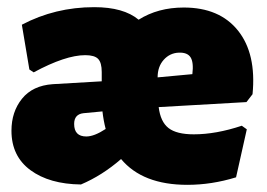

<svg xmlns="http://www.w3.org/2000/svg" viewBox="-20 -504 744 536"><path d="M639 -9Q571 12 503 12Q378 12 318 -60Q265 -14 206 11Q118 10 65 -29Q12 -68 12 -139Q12 -192 41.5 -228.5Q71 -265 127 -269L264 -277V-303Q264 -329 254 -339.5Q244 -350 218 -350Q163 -350 74 -302L62 -310L41 -435Q134 -484 243 -484Q325 -484 367 -449Q421 -483 493 -483Q593 -483 644.5 -418.5Q696 -354 685 -241L668 -219L423 -205Q428 -164 450.5 -146.5Q473 -129 521 -129Q583 -129 655 -153L669 -143ZM479 -357Q454 -356 437 -337Q420 -318 420 -288L517 -297Q521 -330 512 -344Q503 -358 479 -357ZM187 -158Q187 -123 221 -123Q243 -123 275 -144Q269 -167 266 -193L213 -188Q187 -185 187 -158Z"/></svg>

Font: Alegreya Sans SC Black
Style: Regular
Weight: 900
Designer: Juan Pablo del Peral
Foundry: Huerta Tipografica
Version: Version 2.007